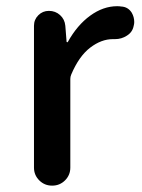

<svg xmlns="http://www.w3.org/2000/svg" viewBox="-20 -584 448 604"><path d="M86.9 -56.6V-502.9Q86.9 -522.5 100.6 -536.1Q114.3 -549.8 133.8 -549.8Q154.3 -549.8 168.9 -536.6Q183.6 -523.4 185.5 -502.9L189.5 -452.1Q190.4 -451.2 191.9 -451.2Q193.4 -451.2 193.4 -452.1Q222.7 -504.9 263.7 -534.7Q304.7 -564.5 348.6 -564.5Q355.5 -564.5 361.3 -563.5Q382.8 -562.5 394.5 -543.9Q402.3 -530.3 402.3 -514.6Q402.3 -508.8 400.4 -502Q396.5 -482.4 378.9 -471.7Q362.3 -460.9 341.8 -460.9Q340.8 -460.9 339.8 -460.9Q337.9 -460.9 335 -460.9Q298.8 -460.9 263.7 -434.1Q228.5 -407.2 204.1 -349.6Q201.2 -342.8 201.2 -335.9V-56.6Q201.2 -33.2 184.6 -16.6Q168 0 144 0Q120.1 0 103.5 -16.6Q86.9 -33.2 86.9 -56.6Z"/></svg>

Font: Gen Jyuu Gothic P Medium
Style: Regular
Weight: 500
Designer: [Source Han Sans]
Ryoko NISHIZUKA  (kana & ideographs); Paul D. Hunt (Latin, Greek & Cyrillic); Wenlong ZHANG  (bopomofo
Version: Version 1.002.20150607